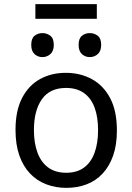

<svg xmlns="http://www.w3.org/2000/svg" viewBox="-20 -898 640 928"><path d="M301 10Q249 10 204 -7Q159 -24 125.5 -59Q92 -94 73.5 -146.5Q55 -199 55 -270Q55 -363 86.5 -424Q118 -485 173 -515.5Q228 -546 298 -546Q368 -546 424 -515.5Q480 -485 512.5 -423.5Q545 -362 545 -267Q545 -197 526.5 -145Q508 -93 475.5 -58.5Q443 -24 398.5 -7Q354 10 301 10ZM300 -63Q352 -63 386 -88Q420 -113 437 -159.5Q454 -206 454 -269Q454 -333 437 -378.5Q420 -424 385.5 -448.5Q351 -473 299 -473Q221 -473 182.5 -418.5Q144 -364 144 -269Q144 -206 161.5 -159.5Q179 -113 213.5 -88Q248 -63 300 -63ZM414 -622Q392 -622 376 -636.5Q360 -651 360 -681Q360 -712 376 -725Q392 -738 414 -738Q436 -738 452.5 -725Q469 -712 469 -681Q469 -651 452.5 -636.5Q436 -622 414 -622ZM185 -622Q163 -622 147 -636.5Q131 -651 131 -681Q131 -712 147 -725Q163 -738 185 -738Q207 -738 223.5 -725Q240 -712 240 -681Q240 -651 223.5 -636.5Q207 -622 185 -622ZM151 -807V-878H448V-807Z"/></svg>

Font: Noto Sans Mono
Style: Regular
Weight: 400
Designer: Monotype Design Team
Foundry: Monotype Imaging Inc.
Version: Version 2.014